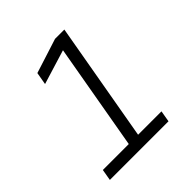

<svg xmlns="http://www.w3.org/2000/svg" viewBox="-187 -827 961 961"><g transform="rotate(-45 293.0 -346.5)"><path d="M45.4 0 55.7 -60.1H239.3L338.4 -625L155.3 -568.8L167 -634.8L350.6 -693.4H416.5L305.2 -60.1H470.7L460.4 0Z"/></g></svg>

Font: Cascadia Mono Light
Style: Italic
Weight: 300
Italic angle: -10°
Monospace: yes
Designer: Aaron Bell
Foundry: Saja Typeworks
Version: Version 2404.023; ttfautohint (v1.8.4)